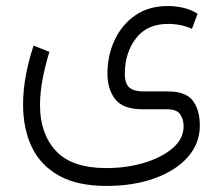

<svg xmlns="http://www.w3.org/2000/svg" viewBox="-20 -364 731 630"><path d="M329.1 246.1Q233.9 246.1 173.3 212.2Q112.8 178.2 84.2 118.2Q55.7 58.1 55.7 -21Q55.7 -67.9 64.9 -117.4Q74.2 -167 90.3 -214.4L142.1 -193.8Q128.9 -150.9 120.1 -106.2Q111.3 -61.5 111.3 -18.1Q111.3 74.2 163.3 130.9Q215.3 187.5 329.1 187.5Q395.5 187.5 453.1 170.2Q510.7 152.8 546.6 122.1Q582.5 91.3 582.5 50.3Q582.5 27.8 571.3 11.2Q560.1 -5.4 528.3 -5.4H449.2Q383.3 -5.4 357.9 -38.6Q332.5 -71.8 332.5 -122.6Q332.5 -181.6 356 -232.2Q379.4 -282.7 423.6 -313.5Q467.8 -344.2 530.8 -344.2Q555.7 -344.2 580.8 -338.6Q606 -333 628.4 -318.8L609.9 -269.5Q573.2 -285.6 531.2 -285.6Q462.4 -285.6 426 -238Q389.6 -190.4 389.6 -122.1Q389.6 -89.4 404.5 -76.7Q419.4 -64 450.2 -64H530.8Q590.3 -64 613 -33.2Q635.7 -2.4 635.7 48.3Q635.7 106.4 596.4 151.1Q557.1 195.8 487.8 220.9Q418.5 246.1 329.1 246.1Z"/></svg>

Font: Vazirmatn FD ExtraLight
Style: Regular
Weight: 200
Designer: Saber Rastikerdar
Foundry: Saber Rastikerdar
Version: Version 33.003